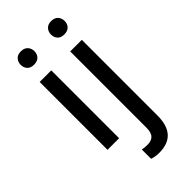

<svg xmlns="http://www.w3.org/2000/svg" viewBox="-288 -783 1057 1057"><g transform="rotate(-45 240.5 -254.0)"><path d="M166.5 0V-528.3H76.2V0ZM68.8 -668.5C68.8 -653.8 73.3 -641.6 82.3 -631.8C91.2 -622.1 104.5 -617.2 122.1 -617.2C139.6 -617.2 153 -622.1 162.1 -631.8C171.2 -641.6 175.8 -653.8 175.8 -668.5C175.8 -683.1 171.2 -695.5 162.1 -705.6C153 -715.7 139.6 -720.7 122.1 -720.7C104.5 -720.7 91.2 -715.7 82.3 -705.6C73.3 -695.5 68.8 -683.1 68.8 -668.5ZM404.3 -528.3H314V63C314 90 308.7 109 298.1 119.9C287.5 130.8 272.1 136.2 252 136.2C235 136.2 221.4 134.9 210.9 132.3V204.6C227.9 210.4 246.3 213.4 266.1 213.4C358.2 213.4 404.3 162.6 404.3 61ZM304.7 -668.5C304.7 -653.8 309.1 -641.6 317.9 -631.8C326.7 -622.1 339.8 -617.2 357.4 -617.2C375 -617.2 388.3 -622.1 397.5 -631.8C406.6 -641.6 411.1 -653.8 411.1 -668.5C411.1 -683.1 406.6 -695.5 397.5 -705.6C388.3 -715.7 375 -720.7 357.4 -720.7C340.2 -720.7 327.1 -715.6 318.1 -705.3C309.2 -695.1 304.7 -682.8 304.7 -668.5Z"/></g></svg>

Font: Roboto1
Style: rg
Weight: 400
Designer: Google
Version: Version 2.137; 2017